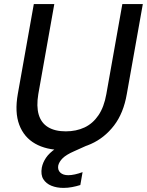

<svg xmlns="http://www.w3.org/2000/svg" viewBox="-20 -720 717 937"><path d="M284 12Q206 12 151.5 -19Q97 -50 74 -111Q51 -172 67 -262L145 -700H245L167 -261Q157 -201 169 -160.5Q181 -120 214.5 -99.5Q248 -79 301 -79Q352 -79 392.5 -98Q433 -117 460.5 -157.5Q488 -198 499 -261L577 -700H677L599 -262Q583 -168 536.5 -107.5Q490 -47 424 -17.5Q358 12 284 12ZM290 197Q257 197 231 186.5Q205 176 191.5 154.5Q178 133 184 98Q189 73 204.5 50Q220 27 251 5.5Q282 -16 332 -36L387 -58L402 -9L342 18Q303 35 285.5 52.5Q268 70 264 89Q261 110 274.5 122.5Q288 135 313 135Q328 135 346 131Q364 127 383 120L372 183Q353 189 332 193Q311 197 290 197Z"/></svg>

Font: DM Sans 12pt Medium
Style: Italic
Weight: 500
Italic angle: -10°
Version: Version 4.004;gftools[0.9.30]